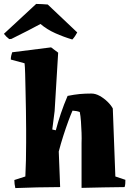

<svg xmlns="http://www.w3.org/2000/svg" viewBox="-36 -952 671 977"><path d="M42 5Q37 -16 37 -36L93 -54Q95 -90 96 -136.5Q97 -183 97 -227Q97 -252 97 -295Q97 -338 96 -389Q95 -440 94 -489Q93 -538 92 -576Q91 -614 89 -630L19 -649Q19 -659 21 -668.5Q23 -678 26 -686L224 -711L260 -684L242 -387L230 -293L248 -289Q259 -331 274 -375.5Q289 -420 308 -464Q343 -471 369.5 -473.5Q396 -476 429 -476Q450 -476 471.5 -464Q493 -452 511 -434.5Q529 -417 538 -400Q541 -313 544.5 -227Q548 -141 551 -54L602 -37Q602 -28 601.5 -18.5Q601 -9 598 0Q549 0 491.5 1.5Q434 3 379 4V-57V-224Q380 -247 379 -276Q378 -305 376 -333.5Q374 -362 370 -382Q354 -388 333 -389Q324 -369 311.5 -335Q299 -301 286 -260.5Q273 -220 263 -181L268 -54L270 0Q212 0 153 1.5Q94 3 42 5ZM332 -751Q288 -764 245.5 -783Q203 -802 170 -830Q146 -817 106.5 -796.5Q67 -776 22 -754L11 -753Q-6 -766 -16 -780L148 -932Q163 -932 178 -931Q193 -930 207 -929L357 -787Q353 -779 346 -768.5Q339 -758 332 -751Z"/></svg>

Font: Labrada ExtraBold
Style: Regular
Weight: 800
Designer: Mercedes Jáuregui
Foundry: Omnibus-Type Team
Version: Version 1.000; ttfautohint (v1.8.4.7-5d5b)